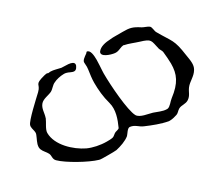

<svg xmlns="http://www.w3.org/2000/svg" viewBox="-83 -592 905 789"><g transform="rotate(-30 369.5 -197.5)"><path d="M207 -407 197 -406H196C195 -407 192 -408 189 -408C185 -408 181 -406 178 -406C120 -391 149 -386 121 -359C102 -341 29 -275 25 -258C24 -255 24 -253 24 -251C24 -240 29 -231 29 -220C29 -210 17 -192 12 -175C11 -170 10 -166 10 -162C10 -158 11 -154 12 -151C17 -138 28 -129 34 -117C40 -105 33 -92 45 -80C73 -52 157 -5 199 7C203 9 221 9 240 9C257 9 275 9 281 8C303 3 330 -6 347 -20C354 -27 364 -47 375 -47H376C400 -44 408 -28 428 -20C458 -7 494 7 527 13H533C544 13 558 9 567 6C576 3 581 -6 590 -11C604 -19 622 -13 637 -23C655 -35 656 -50 668 -66C683 -86 708 -94 722 -118C728 -128 729 -138 729 -147C729 -160 726 -173 724 -187C713 -267 703 -263 665 -330C660 -338 661 -356 654 -362C647 -368 631 -372 623 -377C591 -398 578 -400 546 -400H510C503 -400 495 -400 488 -399C463 -398 437 -393 425 -376C423 -373 423 -371 423 -369C423 -351 469 -339 481 -340C492 -340 501 -346 511 -349C514 -349 518 -351 521 -351C522 -351 522 -350 523 -350C544 -346 566 -336 586 -330C636 -315 629 -311 640 -266C642 -259 648 -252 649 -245C651 -224 653 -205 653 -188C653 -138 638 -104 584 -63C573 -55 561 -36 548 -34H543C526 -34 503 -45 488 -50C469 -56 431 -59 420 -78C402 -111 393 -233 393 -291C393 -300 394 -307 394 -312C394 -318 396 -336 396 -354C396 -377 393 -400 380 -403V-404C376 -404 374 -400 372 -398C358 -388 346 -380 346 -370C346 -364 347 -357 347 -349C347 -345 346 -341 346 -337C343 -316 340 -297 340 -277C340 -244 343 -209 353 -174C363 -137 349 -99 334 -66C331 -61 319 -60 315 -58C307 -55 301 -46 293 -44C284 -42 274 -42 264 -42C234 -42 201 -49 177 -60C129 -83 70 -137 70 -195C70 -212 88 -234 95 -251V-252C102 -272 99 -294 114 -311C127 -325 150 -326 167 -334C180 -341 188 -355 201 -360C212 -366 233 -371 249 -371C253 -371 257 -371 260 -370C271 -368 282 -359 293 -359C298 -359 304 -362 308 -370C311 -374 312 -378 312 -381C312 -402 263 -396 254 -398C238 -401 222 -407 207 -407Z"/></g></svg>

Font: Ancial
Style: Regular
Weight: 400
Designer: Daytona Mess (Anne-Dauphine Borione)
Foundry: Daytona Mess (Anne-Dauphine Borione)
Version: Version 1.000;Glyphs 3.2 (3192)